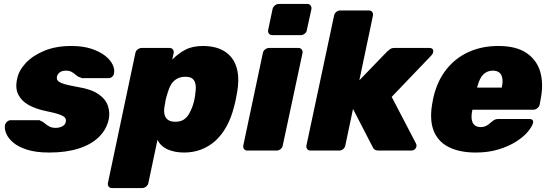

<svg xmlns="http://www.w3.org/2000/svg" viewBox="-20 -763 2782 973"><path d="M230 10Q162 10 117 -4.5Q72 -19 46.5 -41Q21 -63 11.5 -86.5Q2 -110 5 -128Q7 -139 16 -146.5Q25 -154 34 -154H178Q180 -154 181.5 -153.5Q183 -153 185 -151Q197 -147 207 -138Q217 -129 230 -122Q243 -115 262 -115Q280 -115 295 -122.5Q310 -130 313 -144Q316 -156 310.5 -165Q305 -174 282 -182.5Q259 -191 209 -201Q162 -211 126 -230.5Q90 -250 73 -283Q56 -316 67 -364Q75 -405 110 -443Q145 -481 204 -505.5Q263 -530 341 -530Q400 -530 442.5 -516Q485 -502 512 -481Q539 -460 550.5 -436Q562 -412 558 -393Q557 -382 549 -374.5Q541 -367 532 -367H400Q397 -367 394 -367.5Q391 -368 389 -370Q376 -373 366.5 -381.5Q357 -390 345 -397.5Q333 -405 313 -405Q296 -405 284 -397Q272 -389 269 -376Q266 -365 271.5 -356Q277 -347 300 -339Q323 -331 375 -322Q443 -311 479.5 -285.5Q516 -260 527 -226Q538 -192 531 -158Q520 -107 481.5 -69Q443 -31 379 -10.5Q315 10 230 10Z M547 190Q536 190 530.5 182.5Q525 175 527 164L666 -494Q668 -505 677.5 -512.5Q687 -520 698 -520H839Q850 -520 856 -512.5Q862 -505 860 -494L853 -461Q882 -491 918.5 -510.5Q955 -530 1009 -530Q1056 -530 1092 -516Q1128 -502 1152 -473Q1176 -444 1184 -400Q1192 -356 1182 -297Q1178 -276 1175 -260Q1172 -244 1166 -222Q1152 -166 1128 -122.5Q1104 -79 1072 -50Q1040 -21 1000 -5.5Q960 10 913 10Q866 10 830.5 -5.5Q795 -21 778 -54L732 164Q730 175 720.5 182.5Q711 190 701 190ZM868 -146Q894 -146 910.5 -156.5Q927 -167 938 -186Q949 -205 957 -228Q962 -243 965.5 -260Q969 -277 970 -292Q974 -316 971 -334.5Q968 -353 956.5 -363.5Q945 -374 919 -374Q894 -374 875.5 -363Q857 -352 846.5 -334Q836 -316 830 -294Q823 -273 819.5 -256.5Q816 -240 813 -219Q810 -198 814 -182Q818 -166 831 -156Q844 -146 868 -146Z M1234 0Q1223 0 1217 -7.5Q1211 -15 1213 -26L1312 -494Q1314 -505 1323.5 -512.5Q1333 -520 1344 -520H1492Q1503 -520 1509 -512.5Q1515 -505 1513 -494L1413 -26Q1411 -15 1402 -7.5Q1393 0 1382 0ZM1360 -585Q1349 -585 1343 -592.5Q1337 -600 1339 -611L1361 -716Q1363 -727 1372.5 -735Q1382 -743 1393 -743H1538Q1548 -743 1554 -735Q1560 -727 1558 -716L1535 -611Q1534 -600 1524.5 -592.5Q1515 -585 1504 -585Z M1554 0Q1543 0 1537 -7.5Q1531 -15 1533 -26L1673 -684Q1675 -695 1684 -702.5Q1693 -710 1704 -710H1849Q1860 -710 1866 -702.5Q1872 -695 1870 -684L1801 -356L1943 -503Q1949 -508 1957 -514Q1965 -520 1979 -520H2156Q2174 -520 2175.5 -506.5Q2177 -493 2165 -481L1965 -272L2088 -36Q2094 -24 2087 -12Q2080 0 2063 0H1898Q1886 0 1879 -5Q1872 -10 1869 -17L1769 -211L1730 -26Q1728 -15 1719 -7.5Q1710 0 1699 0Z M2391 10Q2308 10 2252.5 -18.5Q2197 -47 2176 -105Q2155 -163 2173 -252Q2174 -256 2175 -262.5Q2176 -269 2177 -272Q2197 -355 2243 -412.5Q2289 -470 2356 -500Q2423 -530 2505 -530Q2597 -530 2649.5 -493.5Q2702 -457 2718.5 -396.5Q2735 -336 2720 -261L2715 -233Q2713 -223 2703.5 -215Q2694 -207 2683 -207H2374Q2374 -207 2373.5 -205Q2373 -203 2373 -201Q2368 -177 2370.5 -158.5Q2373 -140 2384.5 -129.5Q2396 -119 2416 -119Q2429 -119 2439 -123Q2449 -127 2457 -133.5Q2465 -140 2472 -146Q2483 -155 2489.5 -157.5Q2496 -160 2507 -160H2664Q2674 -160 2679 -154Q2684 -148 2681 -139Q2676 -121 2655 -95.5Q2634 -70 2596.5 -46Q2559 -22 2507 -6Q2455 10 2391 10ZM2398 -319H2523V-321Q2529 -348 2525.5 -367Q2522 -386 2510 -395.5Q2498 -405 2478 -405Q2458 -405 2442 -395.5Q2426 -386 2415.5 -367Q2405 -348 2398 -321Z"/></svg>

Font: Rubik ExtraBold
Style: Italic
Weight: 800
Italic angle: -12°
Designer: Hubert and Fischer
Foundry: Hubert and Fischer
Version: Version 2.300;gftools[0.9.30]